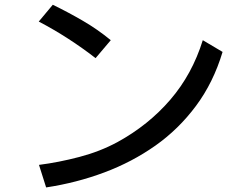

<svg xmlns="http://www.w3.org/2000/svg" viewBox="-20 -779 1040 815"><path d="M385.7 -532.2Q329.1 -576.2 268.6 -615.2Q208 -654.3 144.5 -687.5L204.1 -758.8Q268.6 -727.5 331.5 -690.9Q394.5 -654.3 450.2 -608.4ZM175.8 16.6 145.5 -79.1Q229.5 -89.8 316.9 -112.8Q404.3 -135.7 478.5 -175.8Q610.4 -248 703.1 -356Q795.9 -463.9 840.8 -608.4L924.8 -558.6Q885.7 -428.7 812 -329.6Q738.3 -230.5 639.2 -160.6Q540 -90.8 422.4 -46.9Q304.7 -2.9 175.8 16.6Z"/></svg>

Font: Kosugi
Style: Regular
Weight: 400
Version: Version 4.002